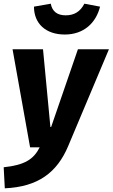

<svg xmlns="http://www.w3.org/2000/svg" viewBox="-41 -798 610 1040"><path d="M122 0H174C141 65 93 96 -21 108L-15 222C166 214 268 136 328 -6L549 -531H381L236 -110H232L192 -531H27ZM310 -611C413 -611 479 -674 501 -762L416 -778C394 -735 361 -715 315 -715C270 -715 242 -735 234 -778L143 -762C143 -670 207 -611 310 -611Z"/></svg>

Font: Fira Sans OT
Style: Bold Italic
Weight: 700
Italic angle: -8°
Designer: Carrois Corporate & Edenspiekermann
Foundry: Carrois Corporate GbR & Edenspiekermann AG
Version: Version 2.001